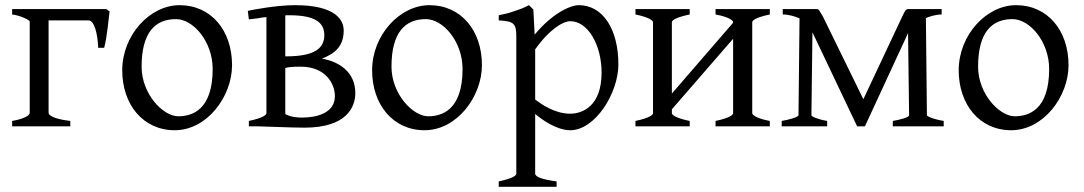

<svg xmlns="http://www.w3.org/2000/svg" viewBox="-20 -489 4193 743"><path d="M168 -53V-410H323C345 -410 358 -358 360 -304H383C394 -341 402 -430 404 -445L391 -454H27V-433C60 -429 95 -411 95 -406V-53C95 -34 40 -23 27 -21V0H252V-21C224 -24 168 -34 168 -53Z M670 -39C611 -39 528 -125 528 -231C528 -364 581 -415 661 -415C728 -415 803 -328 803 -222C803 -63 723 -39 670 -39ZM675 -469C560 -469 453 -353 453 -217C453 -84 534 15 656 15C781 15 878 -115 878 -237C878 -371 797 -469 675 -469Z M1235 -353C1235 -304 1200 -271 1089 -271H1084V-429C1087 -430 1089 -430 1092 -430H1100C1204 -430 1235 -399 1235 -353ZM1276 -117C1276 -51 1205 -34 1149 -34C1136 -34 1107 -35 1085 -47C1084 -49 1084 -50 1084 -51V-226C1095 -229 1108 -231 1143 -231C1242 -231 1276 -163 1276 -117ZM1226 -262C1273 -281 1310 -307 1310 -371C1310 -410 1281 -469 1122 -469C1049 -469 957 -451 939 -447L943 -414L976 -418C987 -420 999 -422 1011 -423V-51C1011 -45 1000 -33 943 -21V0H982C1000 0 1105 5 1158 5C1322 5 1355 -75 1355 -129C1355 -211 1291 -251 1226 -262Z M1637 -39C1578 -39 1495 -125 1495 -231C1495 -364 1548 -415 1628 -415C1695 -415 1770 -328 1770 -222C1770 -63 1690 -39 1637 -39ZM1642 -469C1527 -469 1420 -353 1420 -217C1420 -84 1501 15 1623 15C1748 15 1845 -115 1845 -237C1845 -371 1764 -469 1642 -469Z M2186 -49C2126 -49 2073 -87 2051 -104V-298C2108 -378 2160 -407 2187 -407C2255 -407 2308 -315 2308 -208C2308 -79 2235 -49 2186 -49ZM2220 -469C2186 -469 2116 -436 2049 -355L2044 -452L2027 -469C2018 -464 2008 -460 1999 -456L1971 -446C1952 -439 1931 -434 1910 -430V-410C1969 -407 1978 -398 1978 -347V183C1978 189 1970 200 1910 213V234H2134V213C2081 206 2051 196 2051 183V-48C2077 -26 2134 15 2187 15C2282 15 2373 -127 2373 -240C2373 -377 2312 -469 2220 -469Z M2891 -51V-403C2891 -409 2902 -421 2959 -433V-454H2749V-433C2803 -423 2817 -409 2817 -403V-401L2580 -127V-403C2580 -409 2591 -421 2649 -433V-454H2439V-433C2493 -422 2507 -409 2507 -403V-51C2507 -45 2496 -33 2439 -21V0H2649V-21C2594 -32 2580 -45 2580 -51V-66L2817 -339V-51C2817 -45 2806 -33 2749 -21V0H2959V-21C2905 -31 2891 -45 2891 -51Z M3624 -433V-454H3497C3487 -454 3484 -452 3471 -424L3321 -105L3165 -424C3149 -451 3149 -454 3139 -454H3009V-433C3031 -433 3056 -426 3074 -418L3070 -43C3070 -36 3031 -25 3005 -21V0H3181V-21C3145 -27 3120 -38 3120 -43L3124 -364L3297 0H3327L3494 -361L3498 -43C3498 -34 3459 -25 3435 -21V0H3632V-21C3590 -28 3567 -39 3567 -43L3563 -419C3574 -424 3600 -433 3624 -433Z M3907 -39C3848 -39 3765 -125 3765 -231C3765 -364 3818 -415 3898 -415C3965 -415 4040 -328 4040 -222C4040 -63 3960 -39 3907 -39ZM3912 -469C3797 -469 3690 -353 3690 -217C3690 -84 3771 15 3893 15C4018 15 4115 -115 4115 -237C4115 -371 4034 -469 3912 -469Z"/></svg>

Font: Temporarium
Style: Regular
Weight: 400
Version: Version 1.1